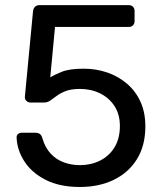

<svg xmlns="http://www.w3.org/2000/svg" viewBox="-20 -720 634 750"><path d="M292 10.4Q212.8 10.4 158.5 -17.4Q104.1 -45.1 75.5 -89.2Q46.9 -133.3 44.9 -181.9Q44.1 -190.9 50.2 -196.2Q56.3 -201.5 65.3 -201.5H118.6Q128.1 -201.5 135 -197.1Q141.9 -192.7 145.7 -179.8Q156.3 -142.8 178.5 -119.4Q200.7 -95.9 230.3 -85.4Q259.9 -74.9 292.2 -74.9Q335 -74.9 370.5 -92.5Q406.1 -110.1 427.2 -144.4Q448.3 -178.7 448.3 -227.9Q448.3 -273.2 427.4 -305.4Q406.6 -337.6 371.2 -355.1Q335.7 -372.6 292.2 -372.6Q259.1 -372.6 237.8 -364.7Q216.6 -356.7 202.3 -346Q188.1 -335.3 176.6 -327.3Q165.1 -319.4 151 -319.4H99.1Q90.1 -319.4 83.2 -325.9Q76.3 -332.4 77.1 -341.4L108.9 -674.9Q110.1 -687.1 116.8 -693.5Q123.4 -700 134.1 -700H482.8Q493 -700 499.4 -693.6Q505.7 -687.3 505.7 -677.1V-637.6Q505.7 -627.4 499.4 -621.1Q493 -614.7 482.8 -614.7H194.9L176.3 -417.7Q190.5 -427 221 -439.4Q251.6 -451.7 306.2 -451.7Q355.5 -451.7 399 -436.8Q442.5 -421.8 476.3 -392.8Q510.1 -363.9 528.9 -322.3Q547.8 -280.7 547.8 -226.6Q547.8 -150.9 514.7 -97.9Q481.5 -45 423.9 -17.3Q366.3 10.4 292 10.4Z"/></svg>

Font: Rubik Light
Style: Regular
Weight: 300
Designer: Hubert and Fischer
Foundry: Hubert and Fischer
Version: Version 2.300;gftools[0.9.30]